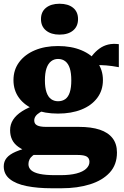

<svg xmlns="http://www.w3.org/2000/svg" viewBox="-21 -769 660 1026"><path d="M614 -410Q577 -417 546.5 -419.5Q516 -422 493.5 -420.5Q471 -419 455 -411L437 -418Q453 -448 471 -471Q489 -494 510.5 -509.5Q532 -525 557.5 -531Q583 -537 614 -533ZM289 -162Q218 -162 164.5 -183.5Q111 -205 81 -245.5Q51 -286 51 -341Q51 -396 81.5 -437Q112 -478 165.5 -500.5Q219 -523 289 -523Q360 -523 414 -500.5Q468 -478 498.5 -437Q529 -396 529 -341Q529 -286 498.5 -245.5Q468 -205 414 -183.5Q360 -162 289 -162ZM289 -228Q312 -228 328 -239.5Q344 -251 352 -276Q360 -301 360 -339Q360 -379 352 -404Q344 -429 328 -441.5Q312 -454 289 -454Q268 -454 252 -441.5Q236 -429 227.5 -404Q219 -379 219 -339Q219 -301 227.5 -276Q236 -251 252 -239.5Q268 -228 289 -228ZM255 237Q180 237 122 225.5Q64 214 31.5 188Q-1 162 -1 120Q-1 94 14.5 75Q30 56 63.5 41.5Q97 27 151 15L187 43Q167 52 154.5 62Q142 72 136.5 83.5Q131 95 131 108Q131 128 146 141Q161 154 192 160.5Q223 167 273 167H302Q353 167 387.5 158Q422 149 439.5 132.5Q457 116 457 96Q457 77 443 68Q429 59 392 59H136L131 44Q98 31 76 15Q54 -1 43.5 -23Q33 -45 33 -73Q33 -104 49 -129Q65 -154 97 -174.5Q129 -195 175 -210L229 -185Q208 -178 192.5 -168.5Q177 -159 169.5 -148.5Q162 -138 162 -125Q162 -107 177.5 -99Q193 -91 226 -91H400Q467 -91 512 -76Q557 -61 580.5 -30.5Q604 0 604 46Q604 111 565.5 153Q527 195 460 216Q393 237 308 237ZM297 -584Q252 -584 225 -606Q198 -628 198 -667Q198 -706 225 -727.5Q252 -749 297 -749Q343 -749 369.5 -727.5Q396 -706 396 -667Q396 -628 369.5 -606Q343 -584 297 -584Z"/></svg>

Font: Roboto Serif 36pt
Style: Bold
Weight: 700
Version: Version 1.008